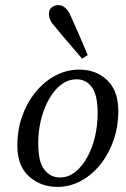

<svg xmlns="http://www.w3.org/2000/svg" viewBox="-20 -722 493 753"><path d="M205 11Q140 11 94 -30Q48 -71 48 -151Q48 -213 67 -266.5Q86 -320 120 -361.5Q154 -403 198 -426Q242 -449 291 -449Q357 -449 400.5 -407.5Q444 -366 444 -286Q444 -226 425.5 -172.5Q407 -119 374 -77.5Q341 -36 297.5 -12.5Q254 11 205 11ZM215 -26Q248 -26 275 -47.5Q302 -69 322 -105Q342 -141 352.5 -186Q363 -231 363 -277Q363 -350 340 -380.5Q317 -411 281 -411Q238 -411 204 -376Q170 -341 150 -283.5Q130 -226 130 -158Q130 -87 154 -56.5Q178 -26 215 -26ZM324 -506 302 -492Q275 -524 248 -555Q221 -586 195 -618Q182 -632 177 -643.5Q172 -655 172 -668Q172 -685 183.5 -693.5Q195 -702 209 -702Q239 -702 258 -658Q275 -621 291.5 -582.5Q308 -544 324 -506Z"/></svg>

Font: Lisu Bosa
Style: Italic
Weight: 400
Italic angle: -19°
Designer: David Morse, Annie Olsen, Victor Gaultney, Frank Grießhammer (Latin)
Foundry: SIL International
Version: Version 2.000